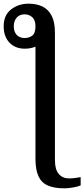

<svg xmlns="http://www.w3.org/2000/svg" viewBox="-87 -785 459 1045"><path d="M263 240Q209 240 174 225Q139 210 122.5 174.5Q106 139 106 78V-531Q94 -526 79.5 -523Q65 -520 48 -520Q-4 -520 -35.5 -553Q-67 -586 -67 -642Q-67 -702 -27 -733.5Q13 -765 69 -765Q112 -765 144 -749.5Q176 -734 194 -699.5Q212 -665 212 -607V87Q212 138 233 162Q254 186 288 186Q306 186 321 184Q336 182 352 179V224Q339 230 313 235Q287 240 263 240ZM47 -578Q71 -578 88.5 -591Q106 -604 106 -642Q106 -676 88.5 -691.5Q71 -707 47 -707Q19 -707 3.5 -688.5Q-12 -670 -12 -642Q-12 -612 4 -595Q20 -578 47 -578Z"/></svg>

Font: ET Text
Style: Regular
Weight: 470
Designer: Monotype Design Team
Foundry: Monotype Imaging Inc.
Version: Version 2.009